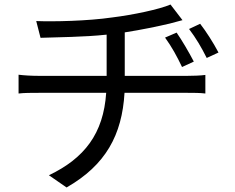

<svg xmlns="http://www.w3.org/2000/svg" viewBox="-20 -775 1040 848"><path d="M531 -440V-632C603 -643 679 -659 730 -671L786 -686L733 -755C685 -734 566 -709 476 -698C367 -682 214 -679 140 -682L159 -608C236 -611 350 -611 451 -622V-440H150C119 -440 85 -442 62 -445V-362C86 -365 119 -365 151 -365H449C437 -185 353 -76 196 -1L274 53C447 -46 519 -179 530 -365H809C834 -365 864 -365 887 -362V-444C866 -441 829 -440 808 -440ZM815 -647C846 -606 869 -567 893 -519L945 -543C922 -587 889 -638 864 -670ZM836 -503C813 -547 783 -598 760 -631L709 -609C740 -566 761 -527 784 -479Z"/></svg>

Font: Spoqa Han Sans Neo Regular
Style: Regular
Weight: 400
Designer: [Spoqa Han Sans Neo] Dong-huui Kim  Younghwa Kang  Yujin Lee  [Noto Sans] Ryoko NISHIZUKA  (kana & ideographs); Paul D. 
Foundry: Spoqa (http://www.spoqa-han-sans.com)
Version: Version 1.000